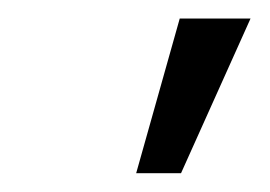

<svg xmlns="http://www.w3.org/2000/svg" viewBox="-20 -790 288 205"><path d="M125.4 -605.1 171.9 -770.2H247.5L173.3 -605.1Z"/></svg>

Font: Inter Light  BETA
Style: Italic
Weight: 300
Italic angle: 9.39999°
Designer: Rasmus Andersson
Foundry: rsms
Version: Version 3.011;git-f93a4a705